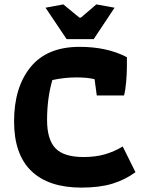

<svg xmlns="http://www.w3.org/2000/svg" viewBox="-20 -843 668 873"><path d="M187 -808 268 -823 341 -763H348L418 -823L501 -808L406 -665H283ZM44 -291Q44 -446 119 -538Q194 -630 342 -630Q467 -630 557 -583V-541Q557 -507 553.5 -469Q550 -431 544 -409H420L410 -483Q377 -491 328 -491Q273 -491 218 -479Q194 -396 194 -297Q194 -209 232 -169Q270 -129 360 -129Q415 -129 457.5 -141.5Q500 -154 538 -177L596 -60Q548 -25 490 -7.5Q432 10 350 10Q201 10 122.5 -65.5Q44 -141 44 -291Z"/></svg>

Font: Athiti
Style: Bold
Weight: 700
Designer: CadsonDemak Team
Foundry: CadsonDemak
Version: Version 1.033